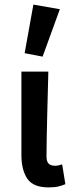

<svg xmlns="http://www.w3.org/2000/svg" viewBox="-20 -802 322 834"><path d="M191 12Q124 12 98.5 -26Q73 -64 73 -129V-491H190Q189 -445 187.5 -395.5Q186 -346 185 -298Q184 -250 183 -205Q182 -160 182 -123Q182 -100 191.5 -91Q201 -82 219 -82Q233 -82 250 -88L264 -2Q250 4 233.5 8Q217 12 191 12ZM87 -571 125 -782 240 -762 165 -556Z"/></svg>

Font: Giro Sans Semibold
Style: Regular
Weight: 600
Designer: Paul D. Hunt
Foundry: Adobe Systems Incorporated
Version: Version 1.000;PS 1.0;hotconv 1.0.88;makeotf.lib2.5.647800